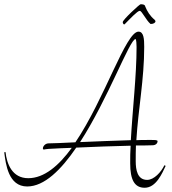

<svg xmlns="http://www.w3.org/2000/svg" viewBox="-20 -859 810 904"><path d="M0 -142C7 -87 19 19 108 19C189 19 268 -60 339 -164C425 -168 508 -171 595 -173C593 -145 593 -117 593 -90C593 -13 613 25 661 25C716 25 744 -45 760 -78L754 -81C739 -49 705 -12 673 -12C627 -12 619 -59 619 -100C619 -125 619 -149 620 -174C646 -174 671 -174 698 -175C715 -175 722 -186 722 -194C722 -200 709 -200 694 -200H673C657 -200 640 -200 622 -199C631 -347 659 -485 659 -638C659 -675 657 -710 632 -710C572 -710 473 -393 335 -189C275 -186 227 -184 209 -184C192 -184 182 -169 182 -161C182 -157 183 -155 187 -155C189 -155 201 -158 209 -158C246 -160 282 -162 318 -163C257 -79 188 -20 113 -20C37 -20 12 -88 6 -143ZM357 -190C489 -394 591 -675 618 -675C622 -675 623 -648 623 -638C623 -503 604 -343 596 -199C521 -197 432 -193 357 -190ZM568 -746C592 -770 627 -808 638 -808C648 -808 668 -763 689 -746C703 -746 712 -752 712 -759C712 -761 710 -764 708 -766C686 -784 673 -806 664 -828C663 -840 644 -839 642 -839C637 -839 558 -766 558 -755C558 -750 561 -744 565 -744C566 -744 567 -745 568 -746Z"/></svg>

Font: Stalemate
Style: Regular
Weight: 400
Designer: Astigmatic (AOETI)
Foundry: Astigmatic (AOETI)
Version: Version 001.000